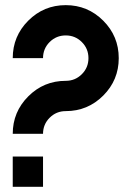

<svg xmlns="http://www.w3.org/2000/svg" viewBox="-20 -723 509 743"><path d="M234.4 -293Q197.8 -293 172.1 -267.3Q146.5 -241.7 146.5 -205.1H29.3Q29.3 -290 89.4 -350.1Q149.4 -410.2 234.4 -410.2Q271 -410.2 296.6 -435.8Q322.3 -461.4 322.3 -498Q322.3 -534.7 296.6 -560.3Q271 -585.9 234.4 -585.9Q197.8 -585.9 172.1 -560.3Q146.5 -534.7 146.5 -498H29.3Q29.3 -583 89.4 -643.1Q149.4 -703.1 234.4 -703.1Q319.3 -703.1 379.4 -643.1Q439.5 -583 439.5 -498Q439.5 -413.1 379.4 -353Q319.3 -293 234.4 -293ZM146.5 0H29.3V-117.2H146.5Z"/></svg>

Font: Gerhaus
Style: Regular
Weight: 400
Designer: GGBotNet
Foundry: GGBotNet
Version: 1.01